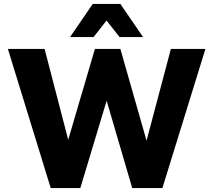

<svg xmlns="http://www.w3.org/2000/svg" viewBox="-20 -953 1080 973"><path d="M237 0 20 -705H206L336 -205H314L461 -705H590L733 -204H713L846 -705H1021L803 0H650L515 -461H526L387 0ZM335 -765 450 -933H590L705 -765H586L520 -849L454 -765Z"/></svg>

Font: Nunito Sans 10pt SemiCondensed Black
Style: Regular
Weight: 900
Width: 4
Designer: Vernon Adams
Foundry: Vernon Adams
Version: Version 3.101;gftools[0.9.27]